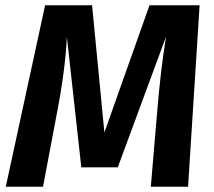

<svg xmlns="http://www.w3.org/2000/svg" viewBox="-20 -712 814 732"><path d="M697 0H555L579 -283Q592 -443 613 -572L429 -74H290L235 -571Q229 -445 196 -275L144 0H2L152 -692H331L378 -207L550 -692H741Z"/></svg>

Font: Fira Sans SemiBold
Style: Italic
Weight: 600
Italic angle: -8°
Designer: bBox Type GmbH & Carrois Corporate GbR & Edenspiekermann AG
Foundry: bBox Type GmbH & Carrois Corporate GbR & Edenspiekermann AG
Version: Version 4.301